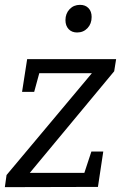

<svg xmlns="http://www.w3.org/2000/svg" viewBox="-20 -772 510 792"><path d="M459 -528 451 -478 103 -59H328L357 -147H406L384 -1L0 0L7 -50L359 -470H142L121 -393H71L92 -528ZM250 -689Q250 -716 267 -734Q284 -752 310 -752Q332 -752 345 -738.5Q358 -725 358 -702Q358 -674 341 -656Q324 -638 298 -638Q276 -638 263 -652Q250 -666 250 -689Z"/></svg>

Font: Bitter Pro
Style: Italic
Weight: 400
Italic angle: -9°
Designer: Sol Matas, and Bitter project Authors
Foundry: Sol Matas
Version: Version 1.010